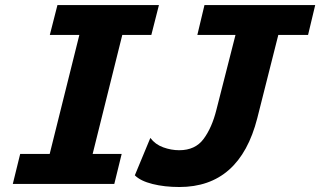

<svg xmlns="http://www.w3.org/2000/svg" viewBox="-20 -730 1271 762"><path d="M610.8 -710 580.6 -591.3H465.3L347.7 -119.1H462.9L433.6 0H30.8L60.1 -119.1H177.2L294.9 -591.3H177.7L208 -710ZM791.5 -710H1231L1202.6 -591.3H1084.5L1001 -260.7Q931.2 12.2 691.9 12.2Q632.8 12.2 585.2 0.2Q537.6 -11.7 515.1 -34.2L576.7 -182.6Q596.2 -156.7 627.7 -145.3Q659.2 -133.8 691.4 -133.8Q754.9 -133.8 788.1 -178.7Q821.3 -223.6 838.9 -294.4L914.6 -591.3H763.2Z"/></svg>

Font: Lesson One Extra
Style: Italic
Weight: 800
Italic angle: -14°
Designer: But Ko, Victor Gaultney, Annie Olsen, Julie Remington, Don Collingsworth, Eric Hays, Becca Hirsbrunner
Version: Version 1.100